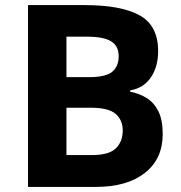

<svg xmlns="http://www.w3.org/2000/svg" viewBox="-20 -734 712 754"><path d="M312 -714Q455 -714 528 -674Q601 -634 601 -533Q601 -472 572.5 -430Q544 -388 491 -379V-374Q527 -367 556 -349Q585 -331 602 -297Q619 -263 619 -207Q619 -110 549 -55Q479 0 357 0H90V-714ZM329 -431Q395 -431 420.5 -452Q446 -473 446 -513Q446 -554 416 -572Q386 -590 321 -590H241V-431ZM241 -311V-125H340Q408 -125 435 -151.5Q462 -178 462 -222Q462 -262 434.5 -286.5Q407 -311 335 -311Z"/></svg>

Font: Noto Sans Kayah Li
Style: Bold
Weight: 700
Designer: Monotype Design Team, Sérgio Martins
Foundry: Monotype Imaging Inc.
Version: Version 2.002; ttfautohint (v1.8.4.7-5d5b)